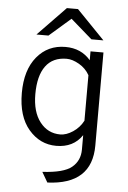

<svg xmlns="http://www.w3.org/2000/svg" viewBox="-62 -776 688 1034"><g transform="rotate(5 282.0 -259.5)"><path d="M403 -576 287 -677 171 -576H106L257 -732H317L468 -576ZM234 213 202 158Q317 152 360.5 116Q404 80 404 20V-58Q357 12 264 12Q176 12 115.5 -58.5Q55 -129 55 -256Q55 -380 114 -451.5Q173 -523 268 -523Q353 -523 404 -463V-511H474V-8Q474 203 234 213ZM280 -51Q313 -51 348.5 -74.5Q384 -98 404 -136V-382Q384 -418 347.5 -439Q311 -460 280 -460Q205 -460 166.5 -407.5Q128 -355 128 -256Q128 -160 170.5 -105.5Q213 -51 280 -51Z"/></g></svg>

Font: Overpass Light
Style: Regular
Weight: 300
Designer: Delve Withrington, Thomas Jockin
Foundry: Delve Fonts
Version: Version 3.000;DELV;Overpass